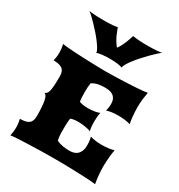

<svg xmlns="http://www.w3.org/2000/svg" viewBox="-222 -1130 1194 1279"><g transform="rotate(30 374.5 -490.5)"><path d="M48.8 0Q51.8 -12.2 54 -29.5Q56.2 -46.9 56.2 -65.4Q56.2 -82.5 53.7 -98.9Q51.3 -115.2 48.8 -127Q70.8 -127 87.4 -130.4Q104 -133.8 115.2 -141.8Q126.5 -149.9 132.1 -163.8Q137.7 -177.7 137.7 -198.7Q137.7 -239.7 135.5 -269Q133.3 -298.3 129.2 -317.4Q125 -336.4 118.7 -346.4Q112.3 -356.4 104 -358.9Q112.8 -361.8 119.1 -368.2Q125.5 -374.5 129.6 -389.9Q133.8 -405.3 135.7 -432.4Q137.7 -459.5 137.7 -504.4Q137.7 -525.4 132.1 -539.3Q126.5 -553.2 115.2 -561.3Q104 -569.3 87.4 -572.8Q70.8 -576.2 48.8 -576.2Q51.3 -587.9 53.7 -604.2Q56.2 -620.6 56.2 -637.7Q56.2 -656.2 54 -673.6Q51.8 -690.9 48.8 -703.1Q58.6 -700.7 82.5 -698.5Q106.4 -696.3 138.2 -694.3Q169.9 -692.4 206.1 -690.9Q242.2 -689.5 276.6 -688.2Q311 -687 340.1 -686.5Q369.1 -686 386.7 -686Q404.3 -686 431.6 -686.5Q459 -687 490.5 -688.2Q522 -689.5 554.9 -690.9Q587.9 -692.4 616.9 -694.3Q646 -696.3 668.2 -698.5Q690.4 -700.7 700.2 -703.1Q696.3 -682.6 692.1 -651.1Q688 -619.6 688 -584.5Q688 -564 689.5 -544.2Q690.9 -524.4 692.6 -508.1Q694.3 -491.7 696.5 -479.5Q698.7 -467.3 700.2 -461.4Q692.9 -464.4 681.9 -466.6Q670.9 -468.8 658.2 -470.5Q645.5 -472.2 631.8 -472.9Q618.2 -473.6 605.5 -473.6Q583 -473.6 560.5 -470.9Q538.1 -468.3 517.6 -461.4Q521 -471.7 523.2 -486.3Q525.4 -501 525.4 -516.1Q525.4 -541 516.8 -555.9Q508.3 -570.8 495.1 -578.6Q481.9 -586.4 466.3 -588.6Q450.7 -590.8 436.5 -590.8Q425.3 -590.8 412.8 -590.1Q400.4 -589.4 387.5 -586.7Q374.5 -584 361.8 -579.3Q349.1 -574.7 338.4 -566.9Q336.4 -555.7 335 -541Q333.5 -526.4 333.5 -504.4Q333.5 -471.7 334.7 -453.4Q335.9 -435.1 337.9 -425.3Q351.1 -419.4 368.7 -417Q386.2 -414.6 404.8 -414.6Q432.6 -414.6 457.5 -418.9Q482.4 -423.3 493.7 -429.2Q489.7 -418.5 488 -399.4Q486.3 -380.4 486.3 -359.4Q486.3 -347.7 486.8 -336.2Q487.3 -324.7 488.5 -315.2Q489.7 -305.7 491 -298.6Q492.2 -291.5 493.7 -288.1Q489.3 -290.5 479.5 -293.2Q469.7 -295.9 456.8 -298.3Q443.8 -300.8 428.5 -302.5Q413.1 -304.2 397 -304.2Q380.4 -304.2 365.2 -302.2Q350.1 -300.3 337.9 -294.9Q336.9 -289.1 336.2 -281.5Q335.4 -273.9 334.7 -262.5Q334 -251 333.7 -235.4Q333.5 -219.7 333.5 -198.7Q333.5 -172.4 335.4 -156Q337.4 -139.6 339.8 -127.9Q351.6 -121.6 364.7 -117.4Q377.9 -113.3 391.4 -111.1Q404.8 -108.9 417.5 -108.2Q430.2 -107.4 441.4 -107.4Q455.6 -107.4 470.5 -111.1Q485.4 -114.7 497.6 -124.8Q509.8 -134.8 517.6 -152.6Q525.4 -170.4 525.4 -198.2Q525.4 -215.8 523.2 -232.9Q521 -250 517.6 -261.2Q538.1 -254.4 560.5 -251.7Q583 -249 605.5 -249Q618.2 -249 631.8 -249.8Q645.5 -250.5 658.2 -252.2Q670.9 -253.9 681.9 -256.1Q692.9 -258.3 700.2 -261.2Q698.7 -254.9 696.5 -241.7Q694.3 -228.5 692.6 -210.7Q690.9 -192.9 689.5 -171.6Q688 -150.4 688 -128.4Q688 -109.4 689.2 -91.1Q690.4 -72.8 692.1 -56.2Q693.8 -39.6 696 -25.1Q698.2 -10.7 700.2 0Q690.4 -2 668.2 -3.7Q646 -5.4 616.9 -6.6Q587.9 -7.8 554.9 -9Q522 -10.3 490.5 -11Q459 -11.7 431.6 -12Q404.3 -12.2 386.7 -12.2Q369.1 -12.2 340.1 -12Q311 -11.7 276.6 -11Q242.2 -10.3 206.1 -9Q169.9 -7.8 138.2 -6.6Q106.4 -5.4 82.5 -3.7Q58.6 -2 48.8 0ZM269.5 -761.2V-762.7Q269.5 -773.4 258.5 -792.2Q247.6 -811 230.5 -833.7Q213.4 -856.4 192.4 -880.1Q171.4 -903.8 151.4 -924.6Q131.3 -945.3 114.7 -960.7Q98.1 -976.1 89.4 -981.4Q99.1 -979 127 -976.6Q154.8 -974.1 203.1 -974.1Q249 -974.1 273.9 -976.6Q298.8 -979 308.6 -981.4Q312 -972.7 317.1 -958.5Q322.3 -944.3 329.8 -927.7Q337.4 -911.1 347.7 -893.8Q357.9 -876.5 372.1 -860.4Q383.8 -876.5 392.6 -893.8Q401.4 -911.1 408 -927.7Q414.6 -944.3 418.9 -958.5Q423.3 -972.7 426.3 -981.4Q440.9 -979 466.8 -976.6Q492.7 -974.1 536.6 -974.1Q585 -974.1 612.8 -976.6Q640.6 -979 650.4 -981.4Q641.6 -976.1 624.5 -960.7Q607.4 -945.3 586.9 -924.6Q566.4 -903.8 544.7 -880.1Q522.9 -856.4 505.4 -833.7Q487.8 -811 476.6 -792.2Q465.3 -773.4 465.3 -762.7V-761.2Q453.6 -766.6 427.7 -770Q401.9 -773.4 368.2 -773.4Q353.5 -773.4 338.6 -772.7Q323.7 -772 310.3 -770.3Q296.9 -768.6 286.1 -766.4Q275.4 -764.2 269.5 -761.2Z"/></g></svg>

Font: Arbutus
Style: Regular
Weight: 400
Designer: Karolina Lach
Foundry: Sorkin Type Co.
Version: Version 1.002